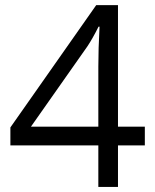

<svg xmlns="http://www.w3.org/2000/svg" viewBox="-20 -738 612 758"><path d="M551.8 -164.1H445.8V0H368.2V-164.1H21V-234.9L359.9 -717.8H445.8V-237.8H551.8ZM368.2 -237.8V-475.1Q368.2 -544.9 373 -632.8H369.1Q345.7 -585.9 325.2 -555.2L102.1 -237.8Z"/></svg>

Font: f3_1792  
Style: Regular
Weight: 400
Foundry: Ascender Corporation
Version: Version 1.10